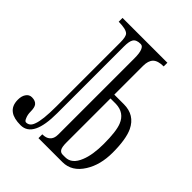

<svg xmlns="http://www.w3.org/2000/svg" viewBox="-201 -781 902 902"><g transform="rotate(45 250.0 -330.5)"><path d="M79.1 -677.7V-652.3Q127.9 -652.3 142.6 -637.7Q153.3 -627 153.3 -587.9V-165Q153.3 -72.3 139.6 -38.1Q129.9 -9.8 105.5 -9.8Q97.7 -9.8 91.8 -25.4Q85 -41 85 -60.5Q85 -87.9 76.2 -99.6Q65.4 -113.3 42 -113.3Q23.4 -113.3 12.7 -96.7Q2.9 -82 2.9 -58.6Q2.9 -17.6 29.3 1Q51.8 17.6 96.7 17.6Q138.7 17.6 159.2 -24.4Q178.7 -64.5 178.7 -143.6V-587.9Q178.7 -622.1 187.5 -635.7Q197.3 -651.4 224.6 -651.4H226.6Q239.3 -651.4 246.1 -633.8Q252.9 -617.2 252.9 -583V-76.2Q252.9 -48.8 237.3 -36.1Q224.6 -24.4 199.2 -24.4V1H358.4Q420.9 1 459 -60.5Q494.1 -116.2 494.1 -197.3Q494.1 -286.1 472.7 -332Q442.4 -395.5 370.1 -395.5H306.6V-586.9Q306.6 -620.1 322.3 -636.7Q338.9 -653.3 377 -653.3V-677.7ZM306.6 -370.1H342.8Q400.4 -368.2 420.9 -316.4Q435.5 -280.3 435.5 -197.3Q435.5 -124 417 -79.1Q395.5 -24.4 351.6 -24.4H335Q320.3 -24.4 313.5 -36.1Q306.6 -47.9 306.6 -76.2Z"/></g></svg>

Font: BatangChe
Style: Regular
Weight: 400
Monospace: yes
Version: Version 2.21